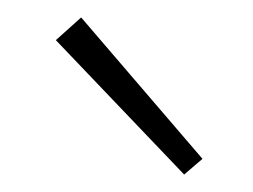

<svg xmlns="http://www.w3.org/2000/svg" viewBox="-20 -708 290 220"><path d="M44 -662 73 -688 212 -526 191 -508Z"/></svg>

Font: Ysabeau Light
Style: Regular
Weight: 300
Designer: Christian Thalmann (Catharsis Fonts)
Version: Version 0.003